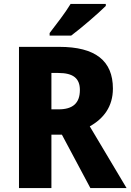

<svg xmlns="http://www.w3.org/2000/svg" viewBox="-20 -951 660 971"><path d="M515 -921V-931H337C310 -886 264 -827 231 -784V-771H340C391 -809 478 -884 515 -921ZM280 -714H76V0H240V-270H293L437 0H620L434 -312C504 -351 551 -412 551 -503C551 -644 462 -714 280 -714ZM275 -582C350 -582 384 -555 384 -496C384 -429 348 -398 276 -398H240V-582Z"/></svg>

Font: Noto Sans Arabic UI SmCn XBd
Style: Regular
Weight: 800
Width: 4
Designer: Monotype Design Team, Nadine Chahine and Nizar Qandah
Foundry: Monotype Imaging Inc.
Version: Version 2.010